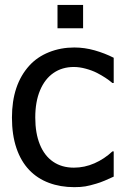

<svg xmlns="http://www.w3.org/2000/svg" viewBox="-20 -752 501 784"><path d="M319.3 -636.7H214.8V-731.9H319.3ZM99.6 -57.6Q65.4 -93.3 47.1 -147.2Q28.8 -201.2 28.8 -272Q28.8 -405.8 99.6 -483.9Q131.8 -519.5 179.9 -538.8Q228 -558.1 283.2 -558.1Q325.2 -558.1 366.5 -546.4Q407.7 -534.7 444.3 -516.1V-413.1H439Q413.1 -435.1 376.5 -454.1Q356.4 -464.4 330.6 -471.4Q304.7 -478.5 281.7 -478.5Q233.9 -478.5 198.5 -454.1Q163.1 -429.7 143.6 -383.3Q124 -336.9 124 -272Q124 -208 142.8 -161.9Q161.6 -115.7 197 -91.6Q232.4 -67.4 281.7 -67.4Q325.2 -67.4 365.7 -85.2Q406.2 -103 439 -133.8H444.3V-30.8Q428.7 -23.4 408 -14.6Q387.2 -5.9 373 -2Q346.7 5.9 328.6 9Q310.5 12.2 283.2 12.2Q226.6 12.2 179.7 -5.4Q132.8 -22.9 99.6 -57.6Z"/></svg>

Font: SG Kara Bold
Style: Regular
Weight: 400
Designer: Damoon Khanjanzadeh
Version: Version 1.000